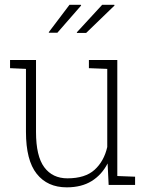

<svg xmlns="http://www.w3.org/2000/svg" viewBox="-20 -782 632 812"><path d="M262.2 10.3Q180.7 10.3 135.3 -46.9Q89.8 -104 89.8 -224.6V-490.7L22.5 -493.7V-528.3H89.8H132.3V-223.6Q132.3 -121.6 167.2 -74.7Q202.1 -27.8 265.1 -27.8Q340.3 -27.8 380.1 -64Q419.9 -100.1 433.6 -160.2V-490.7L356 -493.7V-528.3H433.6H476.1V-37.6L551.3 -34.7V0H439.5L435.1 -90.8Q410.2 -42.5 367.4 -16.1Q324.7 10.3 262.2 10.3ZM305.7 -642.6 304.7 -645 412.1 -761.7H463.4L464.4 -758.8L344.2 -642.6ZM187.5 -643.6 186 -645.5 273.9 -761.7H321.8L323.2 -758.8L222.7 -643.6Z"/></svg>

Font: Roboto Slab ExtraLight
Style: Regular
Weight: 250
Designer: Google
Version: Version 2.000; ttfautohint (v1.8.1.43-b0c9)